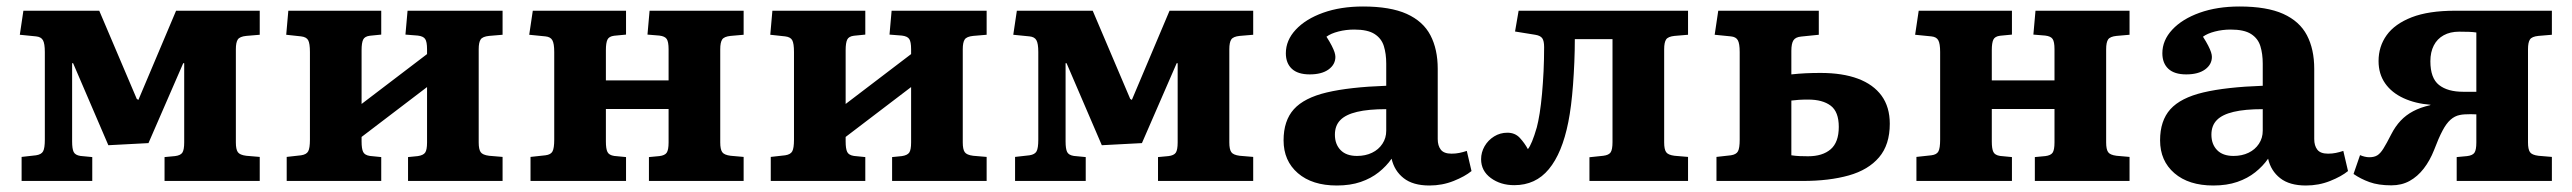

<svg xmlns="http://www.w3.org/2000/svg" viewBox="-20 -557 7916 591"><path d="M46.5 0V-74L91 -79Q107.5 -81.5 112.7 -91.3Q118 -101 118 -127V-397Q118 -423 112.2 -433.2Q106.5 -443.5 91 -445L41 -450L52 -524H285.5L401 -252.5L406 -249.5L522 -524H779.5V-450L738 -446.5Q718 -444.5 712 -435.5Q706 -426.5 706 -405.5V-118.5Q706 -97.5 712 -88.8Q718 -80 738 -77.5L779.5 -74V0H486.5V-73.5L518.5 -76.5Q535.5 -78.5 541.2 -87Q547 -95.5 547 -118.5V-362.5H544L437 -116.5L313.5 -110L205 -362.5H202V-121.5Q202 -99 206.7 -89.3Q211.5 -79.5 227.5 -77L264 -73.5V0Z M862.5 0V-74L907 -79Q923.5 -81.5 928.7 -91.3Q934 -101 934 -127V-397Q934 -423 928.7 -433Q923.5 -443 907 -445L861 -450L867.5 -524H1153.5V-450.5L1118.5 -447Q1102.5 -445 1097.8 -435Q1093 -425 1093 -402.5V-237L1294.5 -390.5V-405.5Q1294.5 -428.5 1288.7 -437Q1283 -445.5 1266 -447.5L1228 -450.5L1234.5 -524H1527V-450L1485.5 -446.5Q1465.5 -444.5 1459.5 -435.5Q1453.5 -426.5 1453.5 -405.5V-118.5Q1453.5 -97.5 1459.5 -88.8Q1465.5 -80 1485.5 -77.5L1527 -74V0H1236V-73.5L1266 -76.5Q1283 -79 1288.7 -87.3Q1294.5 -95.5 1294.5 -118.5V-289L1093 -135.5V-121.5Q1093 -99 1097.8 -89.3Q1102.5 -79.5 1118.5 -77L1153.5 -73.5V0Z M1613 0V-74L1659 -79Q1675.5 -81 1680.7 -91Q1686 -101 1686 -127V-397Q1686 -423 1680.2 -433.2Q1674.5 -443.5 1659 -445L1609 -450L1620 -524H1907V-450.5L1870.5 -447Q1854.5 -445 1849.8 -435Q1845 -425 1845 -402.5V-309.5H2038V-405.5Q2038 -428.5 2032.2 -437Q2026.5 -445.5 2009.5 -447.5L1973 -450.5L1979.5 -524H2269V-450L2229 -446.5Q2209 -444.5 2203 -435.5Q2197 -426.5 2197 -405.5V-118.5Q2197 -97.5 2203 -88.8Q2209 -80 2229 -77.5L2269 -74V0H1977.5V-73.5L2009.5 -76.5Q2026.5 -78.5 2032.2 -87Q2038 -95.5 2038 -118.5V-221.5H1845V-121.5Q1845 -99 1849.8 -89.3Q1854.5 -79.5 1870.5 -77L1907 -73.5V0Z M2352.5 0V-74L2397 -79Q2413.5 -81.5 2418.7 -91.3Q2424 -101 2424 -127V-397Q2424 -423 2418.7 -433Q2413.5 -443 2397 -445L2351 -450L2357.5 -524H2643.5V-450.5L2608.5 -447Q2592.5 -445 2587.8 -435Q2583 -425 2583 -402.5V-237L2784.5 -390.5V-405.5Q2784.5 -428.5 2778.7 -437Q2773 -445.5 2756 -447.5L2718 -450.5L2724.5 -524H3017V-450L2975.5 -446.5Q2955.5 -444.5 2949.5 -435.5Q2943.5 -426.5 2943.5 -405.5V-118.5Q2943.5 -97.5 2949.5 -88.8Q2955.5 -80 2975.5 -77.5L3017 -74V0H2726V-73.5L2756 -76.5Q2773 -79 2778.7 -87.3Q2784.5 -95.5 2784.5 -118.5V-289L2583 -135.5V-121.5Q2583 -99 2587.8 -89.3Q2592.5 -79.5 2608.5 -77L2643.5 -73.5V0Z M3104.5 0V-74L3149 -79Q3165.5 -81.5 3170.7 -91.3Q3176 -101 3176 -127V-397Q3176 -423 3170.2 -433.2Q3164.5 -443.5 3149 -445L3099 -450L3110 -524H3343.5L3459 -252.5L3464 -249.5L3580 -524H3837.5V-450L3796 -446.5Q3776 -444.5 3770 -435.5Q3764 -426.5 3764 -405.5V-118.5Q3764 -97.5 3770 -88.8Q3776 -80 3796 -77.5L3837.5 -74V0H3544.5V-73.5L3576.5 -76.5Q3593.5 -78.5 3599.2 -87Q3605 -95.5 3605 -118.5V-362.5H3602L3495 -116.5L3371.5 -110L3263 -362.5H3260V-121.5Q3260 -99 3264.7 -89.3Q3269.5 -79.5 3285.5 -77L3322 -73.5V0Z M4095 14Q4019 14 3975 -24Q3931 -62 3931 -125Q3931 -185.5 3962.7 -220.8Q3994.5 -256 4064.2 -272.5Q4134 -289 4247 -293V-361Q4247 -391.5 4239.7 -415Q4232.5 -438.5 4211.3 -452.2Q4190 -466 4148.5 -466Q4123 -466 4099.8 -460Q4076.5 -454 4063 -444Q4073 -428.5 4079 -416.7Q4085 -405 4087.8 -396.5Q4090.5 -388 4090.5 -382Q4090.5 -358.5 4069.5 -343.2Q4048.5 -328 4011.5 -328Q3975 -328 3956.5 -345.2Q3938 -362.5 3938 -393Q3938 -433 3968.5 -465.7Q3999 -498.5 4052.8 -517.8Q4106.5 -537 4175.5 -537Q4259.5 -537 4310 -514.3Q4360.5 -491.5 4383 -448.5Q4405.5 -405.5 4405.5 -345V-129Q4405.5 -108.5 4415 -96.3Q4424.5 -84 4448 -84Q4461 -84 4472 -86.3Q4483 -88.5 4495 -92.5L4509.5 -30.5Q4489.5 -14 4454.5 0Q4419.5 14 4380 14Q4329.5 14 4300.8 -8.5Q4272 -31 4263.5 -68.5Q4247.5 -45.5 4224 -26.8Q4200.5 -8 4168.5 3Q4136.5 14 4095 14ZM4157 -77Q4183 -77 4203.3 -86.8Q4223.5 -96.5 4235.2 -114.3Q4247 -132 4247 -154.5V-221Q4192 -221 4157.3 -212.7Q4122.5 -204.5 4105.8 -187.5Q4089 -170.5 4089 -142.5Q4089 -113 4106.5 -95Q4124 -77 4157 -77Z M4641 13Q4599 13 4569 -9Q4539 -31 4539 -67Q4539 -88 4549.7 -106.8Q4560.5 -125.5 4579 -137Q4597.5 -148.5 4620 -148.5Q4643.5 -148.5 4658.3 -132.5Q4673 -116.5 4683 -98Q4689 -105 4696 -122Q4703 -139 4710.5 -165Q4715 -182 4719.3 -208.5Q4723.5 -235 4726.5 -268Q4729.5 -301 4731.3 -337.8Q4733 -374.5 4733 -412Q4733 -431 4727.3 -439.2Q4721.5 -447.5 4705.5 -450L4643.5 -460L4654.5 -524H5176V-450L5134.5 -446.5Q5114.5 -444.5 5108.5 -435.5Q5102.5 -426.5 5102.5 -405.5V-118.5Q5102.5 -97.5 5108.5 -88.8Q5114.5 -80 5134.5 -77.5L5176 -74V0H4872.5V-73L4915 -77.5Q4932 -79.5 4937.7 -88Q4943.5 -96.5 4943.5 -119.5V-436.5H4827.5Q4827.5 -401.5 4826 -365.7Q4824.5 -330 4822 -296.5Q4819.5 -263 4815.8 -233.5Q4812 -204 4807.5 -181.5Q4798 -133.5 4783 -97.3Q4768 -61 4747.5 -36.3Q4727 -11.5 4700.5 0.7Q4674 13 4641 13Z M5263.5 0V-74L5308 -79Q5324.5 -81.5 5329.7 -91.3Q5335 -101 5335 -127V-397Q5335 -423 5329.2 -433.2Q5323.5 -443.5 5308 -445L5258 -450L5269 -524H5578.5V-450L5524.5 -444.5Q5507 -443 5500.5 -433Q5494 -423 5494 -400.5V-328Q5517 -330.5 5538.5 -331.5Q5560 -332.5 5584 -332.5Q5651.5 -332.5 5699 -314.8Q5746.5 -297 5771.8 -262.3Q5797 -227.5 5797 -176Q5797 -111.5 5764 -72.8Q5731 -34 5670.8 -17Q5610.5 0 5529 0ZM5545.5 -76Q5590 -76 5615 -97.5Q5640 -119 5640 -166.5Q5640 -213 5615 -231.8Q5590 -250.5 5546 -250.5Q5529 -250.5 5517 -249.7Q5505 -249 5494 -247.5V-79Q5507 -77 5519.8 -76.5Q5532.5 -76 5545.5 -76Z M5879 0V-74L5925 -79Q5941.5 -81 5946.7 -91Q5952 -101 5952 -127V-397Q5952 -423 5946.2 -433.2Q5940.5 -443.5 5925 -445L5875 -450L5886 -524H6173V-450.5L6136.5 -447Q6120.5 -445 6115.8 -435Q6111 -425 6111 -402.5V-309.5H6304V-405.5Q6304 -428.5 6298.2 -437Q6292.5 -445.5 6275.5 -447.5L6239 -450.5L6245.5 -524H6535V-450L6495 -446.5Q6475 -444.5 6469 -435.5Q6463 -426.5 6463 -405.5V-118.5Q6463 -97.5 6469 -88.8Q6475 -80 6495 -77.5L6535 -74V0H6243.5V-73.5L6275.5 -76.5Q6292.5 -78.5 6298.2 -87Q6304 -95.5 6304 -118.5V-221.5H6111V-121.5Q6111 -99 6115.8 -89.3Q6120.5 -79.5 6136.5 -77L6173 -73.5V0Z M6793 14Q6717 14 6673 -24Q6629 -62 6629 -125Q6629 -185.5 6660.7 -220.8Q6692.5 -256 6762.2 -272.5Q6832 -289 6945 -293V-361Q6945 -391.5 6937.7 -415Q6930.5 -438.5 6909.3 -452.2Q6888 -466 6846.5 -466Q6821 -466 6797.8 -460Q6774.5 -454 6761 -444Q6771 -428.5 6777 -416.7Q6783 -405 6785.8 -396.5Q6788.5 -388 6788.5 -382Q6788.5 -358.5 6767.5 -343.2Q6746.5 -328 6709.5 -328Q6673 -328 6654.5 -345.2Q6636 -362.5 6636 -393Q6636 -433 6666.5 -465.7Q6697 -498.5 6750.8 -517.8Q6804.5 -537 6873.5 -537Q6957.5 -537 7008 -514.3Q7058.5 -491.5 7081 -448.5Q7103.5 -405.5 7103.5 -345V-129Q7103.5 -108.5 7113 -96.3Q7122.5 -84 7146 -84Q7159 -84 7170 -86.3Q7181 -88.5 7193 -92.5L7207.5 -30.5Q7187.5 -14 7152.5 0Q7117.5 14 7078 14Q7027.5 14 6998.8 -8.5Q6970 -31 6961.5 -68.5Q6945.5 -45.5 6922 -26.8Q6898.5 -8 6866.5 3Q6834.5 14 6793 14ZM6855 -77Q6881 -77 6901.3 -86.8Q6921.5 -96.5 6933.2 -114.3Q6945 -132 6945 -154.5V-221Q6890 -221 6855.3 -212.7Q6820.5 -204.5 6803.8 -187.5Q6787 -170.5 6787 -142.5Q6787 -113 6804.5 -95Q6822 -77 6855 -77Z M7341 13.5Q7301 13.5 7273.5 3.5Q7246 -6.5 7224.5 -21.5L7244.5 -79.5Q7251.5 -76.5 7258.7 -74.8Q7266 -73 7273 -73Q7288 -73 7297.5 -78.8Q7307 -84.5 7316.5 -99.8Q7326 -115 7340.5 -143.5Q7353 -168 7369.5 -185.5Q7386 -203 7408.2 -214.7Q7430.5 -226.5 7459.5 -233L7462 -234.5Q7415 -238 7378.5 -254.8Q7342 -271.5 7321.7 -300.5Q7301.5 -329.5 7301.5 -369Q7301.5 -414 7326.5 -448.8Q7351.5 -483.5 7403.5 -503.8Q7455.5 -524 7537 -524H7835V-450L7793.5 -446.5Q7773.5 -444.5 7767.5 -435.5Q7761.5 -426.5 7761.5 -405.5V-118.5Q7761.5 -97.5 7767.5 -88.8Q7773.5 -80 7793.5 -77.5L7835 -74V0H7542V-73.5L7574 -76.5Q7591 -78.5 7596.7 -87Q7602.5 -95.5 7602.5 -118.5V-205Q7594.5 -205.5 7585.2 -205.5Q7576 -205.5 7567 -205Q7558 -204.5 7551.5 -203Q7536 -200 7523 -188.5Q7510 -177 7498.3 -154.7Q7486.5 -132.5 7472.5 -95.5Q7459.5 -62.5 7440.5 -38Q7421.5 -13.5 7397 0Q7372.5 13.5 7341 13.5ZM7562 -274.5H7602.5V-457Q7593 -458.5 7579.7 -459Q7566.5 -459.5 7549.5 -459.5Q7522 -459.5 7502 -448.5Q7482 -437.5 7471.5 -417Q7461 -396.5 7461 -368.5Q7461 -316.5 7487.5 -295.5Q7514 -274.5 7562 -274.5Z"/></svg>

Font: Literata Variable Black
Style: Regular
Weight: 900
Designer: Latin by Veronika Burian and Jose Scaglione. Greek by Irene Vlachou. Cyrillic by Vera Evstafieva.
Foundry: TypeTogether
Version: Version 3.021